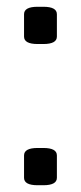

<svg xmlns="http://www.w3.org/2000/svg" viewBox="-20 -545 238 567"><path d="M108 -525Q148 -525 148 -503V-437Q148 -415 108 -415H91Q51 -415 51 -437V-503Q51 -525 91 -525ZM108 -108Q148 -108 148 -86V-20Q148 2 108 2H91Q51 2 51 -20V-86Q51 -108 91 -108Z"/></svg>

Font: Asap VF Beta
Style: Regular
Weight: 400
Designer: Pablo Cosgaya
Foundry: Pablo Cosgaya
Version: Version 1.007